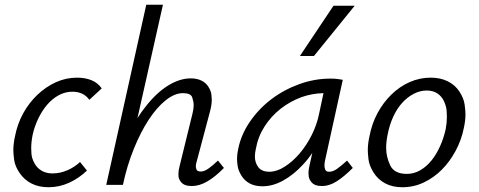

<svg xmlns="http://www.w3.org/2000/svg" viewBox="-20 -776 2010 806"><path d="M184 10Q143 10 112.5 -5.5Q82 -21 62.5 -49.5Q43 -78 39.5 -104.5Q36 -131 36 -145Q36 -173 43 -204Q53 -256 77.5 -300.5Q102 -345 137.5 -378.5Q173 -412 215 -431Q257 -450 304 -450Q337 -450 363.5 -439.5Q390 -429 407 -405L355 -357Q343 -374 325 -382.5Q307 -391 284 -391Q254 -391 227 -376.5Q200 -362 178.5 -337Q157 -312 141 -279Q125 -246 117 -210Q111 -180 111 -154Q111 -148 112 -130.5Q113 -113 124 -92Q135 -71 154.5 -59.5Q174 -48 200 -48Q233 -48 263.5 -61.5Q294 -75 316 -96L345 -60Q312 -28 270.5 -9Q229 10 184 10Z M785 5Q769 5 757 0.5Q745 -4 737.5 -15Q730 -26 729.5 -35Q729 -44 729 -46Q729 -60 734 -79L788 -299Q793 -318 793 -335Q793 -349 787 -367Q781 -385 748 -385Q713 -385 675.5 -355Q638 -325 604 -273Q570 -221 541.5 -150.5Q513 -80 496 0H426L594 -756H664L557 -280Q573 -306 591 -328Q636 -386 685 -416.5Q734 -447 781 -447Q806 -447 825 -438Q844 -429 855 -411.5Q866 -394 867.5 -378.5Q869 -363 869 -357Q869 -335 861 -306L806 -99Q802 -87 802 -78Q802 -72 805 -64Q808 -56 824 -56Q837 -56 854.5 -68Q872 -80 895 -102L920 -71Q884 -34 850.5 -14.5Q817 5 785 5Z M1082 6Q1050 6 1028 -6Q1006 -18 993 -39.5Q980 -61 977.5 -80Q975 -99 975 -109Q975 -129 980 -151Q992 -211 1029 -265Q1066 -319 1118.5 -359Q1171 -399 1235.5 -422.5Q1300 -446 1367 -446Q1385 -446 1396.5 -444.5Q1408 -443 1419 -441L1344 -100Q1342 -89 1342 -81Q1342 -72 1345.5 -63.5Q1349 -55 1362 -55Q1378 -55 1396 -68Q1414 -81 1437 -102L1461 -71Q1424 -34 1393 -14.5Q1362 5 1332 5Q1316 5 1304 0.5Q1292 -4 1284.5 -15Q1277 -26 1276 -36Q1275 -46 1275 -50Q1275 -63 1279 -80L1291 -134Q1272 -106 1250 -83Q1212 -42 1168.5 -18Q1125 6 1082 6ZM1111 -55Q1142 -55 1175.5 -76.5Q1209 -98 1238 -132Q1267 -166 1288.5 -209Q1310 -252 1319 -296L1338 -385Q1290 -384 1245 -368Q1197 -350 1157.5 -319Q1118 -288 1090.5 -245Q1063 -202 1054 -151Q1050 -133 1050 -119Q1050 -93 1064.5 -74Q1079 -55 1111 -55ZM1239 -541 1380 -752H1469L1298 -541Z M1669 10Q1627 10 1596.5 -6.5Q1566 -23 1548 -52Q1530 -81 1527 -106.5Q1524 -132 1524 -145Q1524 -173 1531 -204Q1541 -257 1565 -301.5Q1589 -346 1623.5 -379.5Q1658 -413 1700 -431.5Q1742 -450 1788 -450Q1829 -450 1860 -434.5Q1891 -419 1909 -391Q1927 -363 1930.5 -337Q1934 -311 1934 -297Q1934 -269 1927 -238Q1917 -188 1892.5 -142.5Q1868 -97 1834.5 -63.5Q1801 -30 1759 -10Q1717 10 1669 10ZM1688 -46Q1718 -46 1744.5 -61.5Q1771 -77 1791.5 -102.5Q1812 -128 1827.5 -162.5Q1843 -197 1851 -234Q1856 -261 1856 -285Q1856 -292 1855 -310Q1854 -328 1844.5 -349.5Q1835 -371 1816.5 -383.5Q1798 -396 1771 -396Q1744 -396 1717.5 -382.5Q1691 -369 1669 -345Q1647 -321 1631 -286.5Q1615 -252 1607 -210Q1601 -180 1601 -155Q1601 -118 1618 -82Q1635 -46 1688 -46Z"/></svg>

Font: Isabella Sans
Style: Italic
Weight: 400
Italic angle: -12°
Designer: Christian Thalmann (Catharsis Fonts), Cristiano Sobral
Foundry: The Isabella Sans Project Authors
Version: Version 2.026; ttfautohint (v1.8.4.7-5d5b-dirty)